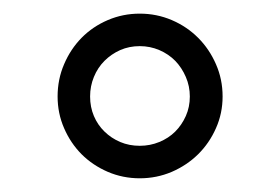

<svg xmlns="http://www.w3.org/2000/svg" viewBox="-20 -691 413 283"><path d="M64.9 -548.8Q64.9 -574.2 74.5 -596.4Q84 -618.7 100.3 -635.3Q116.7 -651.9 138.9 -661.4Q161.1 -670.9 186 -670.9Q210.9 -670.9 233.2 -661.4Q255.4 -651.9 272 -635.3Q288.6 -618.7 298.3 -596.4Q308.1 -574.2 308.1 -548.8Q308.1 -523.9 298.3 -502Q288.6 -480 272 -463.6Q255.4 -447.3 233.2 -437.7Q210.9 -428.2 186 -428.2Q161.1 -428.2 138.9 -437.7Q116.7 -447.3 100.3 -463.6Q84 -480 74.5 -502Q64.9 -523.9 64.9 -548.8ZM112.8 -548.8Q112.8 -533.2 118.4 -520Q124 -506.8 134 -497.1Q144 -487.3 157.2 -481.7Q170.4 -476.1 186 -476.1Q201.2 -476.1 214.8 -481.7Q228.5 -487.3 238.3 -497.1Q248 -506.8 253.9 -520Q259.8 -533.2 259.8 -548.8Q259.8 -564 253.9 -577.6Q248 -591.3 238.3 -601.3Q228.5 -611.3 214.8 -617.2Q201.2 -623 186 -623Q170.4 -623 157.2 -617.2Q144 -611.3 134 -601.3Q124 -591.3 118.4 -577.6Q112.8 -564 112.8 -548.8Z"/></svg>

Font: Syncopate
Style: Regular
Weight: 400
Width: 7
Version: Version 001.001